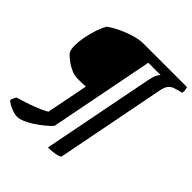

<svg xmlns="http://www.w3.org/2000/svg" viewBox="-238 -867 1231 1231"><g transform="rotate(45 378.0 -251.5)"><path d="M115 201Q90 201 57 187Q24 173 7 157Q9 144 14.5 133Q20 122 24 116Q85 99 138.5 79Q192 59 233 36L289 -248Q269 -247 250 -246.5Q231 -246 218 -246Q190 -246 163.5 -256.5Q137 -267 115 -282.5Q93 -298 78.5 -311.5Q64 -325 61 -331Q57 -339 54.5 -352Q52 -365 52 -387Q52 -421 60 -463Q68 -505 81.5 -545Q95 -585 111 -613Q125 -624 152 -639.5Q179 -655 214 -669.5Q249 -684 286.5 -694Q324 -704 357 -704H750Q752 -697 754.5 -685.5Q757 -674 754 -657L707 -644Q679 -637 663.5 -619.5Q648 -602 640 -558L496 180Q486 189 457.5 194.5Q429 200 393 200L542 -560Q549 -595 558 -613.5Q567 -632 576 -639H464L325 72Q309 91 281.5 113.5Q254 136 223.5 156Q193 176 164 188.5Q135 201 115 201Z"/></g></svg>

Font: Texturina 12pt ExtraBold
Style: Italic
Weight: 800
Italic angle: -11°
Designer: Guillermo Torres Carreño
Foundry: Omnibus-Type
Version: Version 1.002